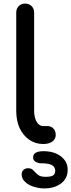

<svg xmlns="http://www.w3.org/2000/svg" viewBox="-20 -801 396 1068"><path d="M219.7 0Q175.8 0 141.6 -24.4Q108.4 -47.9 88.9 -88.9Q70.3 -130.9 70.3 -184.6Q70.3 -367.2 70.3 -731.4Q70.3 -752.9 84 -766.6Q97.7 -781.2 120.1 -781.2Q141.6 -781.2 156.2 -766.6Q169.9 -752.9 169.9 -731.4Q169.9 -548.8 169.9 -184.6Q169.9 -148.4 183.6 -124Q198.2 -99.6 219.7 -99.6Q228.5 -99.6 245.1 -99.6Q264.6 -99.6 277.3 -85.9Q290 -72.3 290 -49.8Q290 -28.3 271.5 -13.7Q252 0 221.7 0Q221.7 0 219.7 0ZM225.6 247.1Q199.2 247.1 169.9 238.3Q140.6 230.5 121.1 211.9Q100.6 195.3 100.6 168Q100.6 153.3 111.3 143.6Q121.1 134.8 135.7 134.8Q151.4 134.8 160.2 141.6Q168.9 149.4 176.8 158.2Q185.5 168 198.2 175.8Q210.9 182.6 234.4 182.6Q262.7 182.6 275.4 174.8Q287.1 167 287.1 148.4Q287.1 127.9 268.6 117.2Q250 107.4 211.9 107.4Q191.4 107.4 177.7 98.6Q164.1 90.8 164.1 75.2Q164.1 40 221.7 40Q282.2 40 319.3 69.3Q356.4 97.7 356.4 142.6Q356.4 192.4 319.3 219.7Q282.2 247.1 225.6 247.1Z"/></svg>

Font: Abed
Style: Bold
Weight: 700
Designer: Johan Aakerlund
Version: Version 3.105